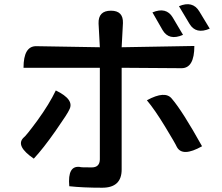

<svg xmlns="http://www.w3.org/2000/svg" viewBox="-20 -829 1040 898"><path d="M241 -406Q330 -363 304 -316Q298 -300 240 -217Q182 -134 138 -87Q52 -146 89 -184Q101 -192 156 -267Q211 -343 241 -406ZM667 -360Q753 -407 784 -367Q833 -310 925 -145Q833 -93 807 -142Q800 -158 752 -237Q704 -316 667 -360ZM693 -771Q758 -798 788 -747L836 -666Q770 -637 740 -689L693 -771ZM817 -800Q881 -827 912 -776L961 -695Q896 -667 866 -718L817 -800ZM499 -779Q557 -779 555 -721L549 -608L889 -614Q889 -510 829 -510L549 -512V-36Q549 49 458 49Q367 49 304 42Q295 -57 355 -48Q354 -46 409 -46Q446 -46 447 -83V-512H90Q90 -614 150 -613L447 -608L441 -719Q439 -779 499 -779Z"/></svg>

Font: Swei Half Moon CJK TC
Style: Medium
Weight: 500
Version: Version 2.125